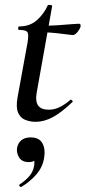

<svg xmlns="http://www.w3.org/2000/svg" viewBox="-20 -481 346 777"><path d="M124 12Q102 12 82 4Q62 -4 53 -25.5Q44 -47 51 -87L91 -306Q97 -340 91.5 -350Q86 -360 57 -360Q53 -360 53.5 -367Q54 -374 57 -374Q101 -374 129.5 -399.5Q158 -425 173 -459Q174 -462 183 -461Q192 -460 191 -456L129 -109Q122 -72 134 -54.5Q146 -37 177 -37Q200 -37 221.5 -47.5Q243 -58 265 -77Q267 -79 271.5 -75Q276 -71 273 -68Q228 -25 193 -6.5Q158 12 124 12ZM274 -339Q272 -339 253 -341.5Q234 -344 207.5 -347Q181 -350 154 -350L156 -377Q187 -377 216 -379Q245 -381 267.5 -383Q290 -385 299 -385Q304 -385 305.5 -381.5Q307 -378 306 -374Q305 -366 294.5 -352.5Q284 -339 274 -339ZM67 275Q63 277 59.5 272.5Q56 268 60 265Q83 250 98 232.5Q113 215 117 195Q122 172 116 161.5Q110 151 101 149L132 134Q133 155 124 165Q115 175 97 175Q69 175 57.5 156.5Q46 138 49 118Q52 99 66 87Q80 75 104 75Q139 75 152 99.5Q165 124 158 161Q152 196 127 225Q102 254 67 275Z"/></svg>

Font: Cormorant Garamond Light SemiBold
Style: Italic
Weight: 600
Italic angle: -10°
Version: Version 4.001